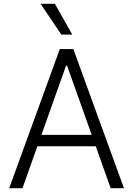

<svg xmlns="http://www.w3.org/2000/svg" viewBox="-20 -984 696 1004"><path d="M97.7 0H28.1L292.6 -727.3H363.6L628.2 0H558.6L480.8 -219.1H175.4ZM196.7 -278.8H459.5L330.6 -641H325.6ZM301.1 -802.9 192.1 -964.1H267L358 -802.9Z"/></svg>

Font: Inter Zeller Light
Style: Regular
Weight: 300
Designer: Rasmus Andersson; Joe Bland
Foundry: zeller
Version: Version 3.015;git-dec3a8cb1